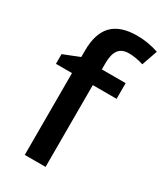

<svg xmlns="http://www.w3.org/2000/svg" viewBox="-191 -843 790 921"><g transform="rotate(30 203.5 -382.5)"><path d="M353 -453.1H221.2V0H106V-453.1H17.1V-506.8L106 -542V-577.1Q106 -672.9 150.9 -719Q195.8 -765.1 288.1 -765.1Q348.6 -765.1 407.2 -745.1L377 -658.2Q334.5 -671.9 295.9 -671.9Q256.8 -671.9 239 -647.7Q221.2 -623.5 221.2 -575.2V-540H353Z"/></g></svg>

Font: f0_41264          
Style: Regular
Weight: 600
Foundry: Ascender Corporation
Version: Version 1.10